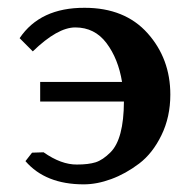

<svg xmlns="http://www.w3.org/2000/svg" viewBox="-20 -465 486 497"><path d="M63 -69.8 92.8 -70.8Q138.7 -38.6 179.2 -39.1Q209 -39.1 227.5 -44.9Q246.1 -50.8 266.1 -70.8Q300.3 -105 300.8 -202.1H84V-252.9H295.9Q286.1 -313 255.6 -353.5Q225.1 -394 174.8 -394Q128.9 -394 64.9 -332L30.8 -366.2Q84 -445.3 199.2 -444.8Q303.2 -444.8 362.1 -378.9Q420.9 -313 420.9 -220.2Q420.9 -162.1 397.9 -115Q375 -67.9 340.1 -41.5Q305.2 -15.1 268.1 -1.5Q231 12.2 196.8 12.2Q97.7 12.2 45.9 -47.9Z"/></svg>

Font: Linux Libertine
Style: Bold
Weight: 700
Designer: Philipp H. Poll
Foundry: Philipp H. Poll
Version: Version 5.0.3